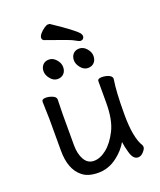

<svg xmlns="http://www.w3.org/2000/svg" viewBox="-160 -970 909 1088"><g transform="rotate(-20 295.0 -426.0)"><path d="M83 -468Q83 -484 107 -484Q126 -484 146 -476Q168 -467 168 -451L166 -365V-177Q166 -123 186 -88.5Q206 -54 243.5 -54Q281 -54 320 -85Q359 -116 389.5 -176.5Q420 -237 420 -340V-469Q420 -485 445 -485Q465 -485 484 -478Q506 -469 506 -454V-451Q494 -381 494 -241.5Q494 -102 531 -43Q533 -40 533 -30.5Q533 -21 518 -4Q503 13 485 13Q455 13 442 -35Q432 -69 428 -100Q402 -55 358 -22Q306 18 244 18Q182 18 148 -10Q86 -59 86 -172V-365ZM241 -659.5Q260 -638 260 -614Q260 -590 246 -575Q232 -560 208 -560Q184 -560 165.5 -582.5Q147 -605 147 -628Q147 -651 160.5 -666Q174 -681 198 -681Q222 -681 241 -659.5ZM424 -659.5Q443 -638 443 -614Q443 -590 429 -575Q415 -560 391 -560Q367 -560 348.5 -582.5Q330 -605 330 -628Q330 -651 343.5 -666Q357 -681 381 -681Q405 -681 424 -659.5ZM271 -869 273 -868Q394 -788 419 -758Q426 -748 426 -740Q426 -732 420.5 -725.5Q415 -719 403 -719Q396 -719 375.5 -731Q355 -743 308 -759L210 -794Q199 -799 199 -810.5Q199 -822 211 -836Q223 -850 238 -860Q253 -870 261 -870Q269 -870 271 -869Z"/></g></svg>

Font: Moon Stars Kai
Style: Bold
Weight: 700
Designer: GuiWonder
Version: Version 1.101